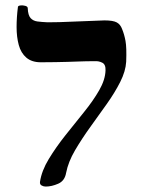

<svg xmlns="http://www.w3.org/2000/svg" viewBox="-20 -671 517 706"><path d="M127 -2Q133 -43 159.5 -86.5Q186 -130 220.5 -173.5Q255 -217 289 -259Q323 -301 345 -339.5Q367 -378 368 -412Q369 -434 356 -440.5Q343 -447 329 -446Q297 -446 273 -445Q249 -444 228 -443.5Q207 -443 183.5 -442.5Q160 -442 130 -442Q97 -442 77 -459Q57 -476 49 -505.5Q41 -535 41 -571.5Q41 -608 46 -646Q47 -650 55.5 -651Q64 -652 73 -649.5Q82 -647 82 -641Q83 -615 92.5 -604.5Q102 -594 118 -592Q134 -590 155 -589Q197 -589 248 -591.5Q299 -594 364 -596Q396 -596 409.5 -588.5Q423 -581 429 -564Q437 -545 441.5 -520.5Q446 -496 444 -444Q442 -409 422 -369.5Q402 -330 372.5 -288.5Q343 -247 312 -204Q281 -161 256 -118.5Q231 -76 223 -35Q218 -6 194 4.5Q170 15 148 15Q140 15 133 11Q126 7 127 -2Z"/></svg>

Font: Noto Rashi Hebrew SemiBold
Style: Regular
Weight: 600
Version: Version 1.006